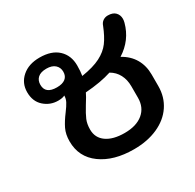

<svg xmlns="http://www.w3.org/2000/svg" viewBox="-136 -742 913 900"><g transform="rotate(-30 321.0 -292.5)"><path d="M506 -397Q548 -374 569.5 -337Q591 -300 591 -252V-190Q591 -131 560.5 -85.5Q530 -40 474 -15Q418 10 345 10Q236 10 168.5 -39Q101 -88 101 -173Q101 -211 114.5 -239Q128 -267 153 -300Q171 -324 179 -339.5Q187 -355 187 -372Q175 -365 151 -365Q108 -365 76 -393.5Q44 -422 44 -472Q44 -521 80 -552.5Q116 -584 175 -584Q240 -584 275 -551Q310 -518 310 -464Q310 -432 306 -409Q370 -419 408 -438.5Q446 -458 467.5 -487Q489 -516 508 -564Q513 -579 524.5 -587Q536 -595 551 -595Q578 -595 591.5 -581Q605 -567 605 -546Q605 -537 602 -526Q580 -444 506 -397ZM239 -471Q239 -494 223 -508.5Q207 -523 177 -523Q146 -523 130.5 -509Q115 -495 115 -471Q115 -422 177 -422Q207 -422 223 -434.5Q239 -447 239 -471ZM424 -359Q366 -340 282 -334Q276 -320 252 -282Q231 -248 221.5 -225.5Q212 -203 212 -173Q212 -128 247.5 -103Q283 -78 345 -78Q409 -78 445 -108Q481 -138 481 -190V-252Q481 -288 466.5 -315.5Q452 -343 424 -359Z"/></g></svg>

Font: Kodchasan SemiBold
Style: Regular
Weight: 600
Version: Version 1.000; ttfautohint (v1.6)